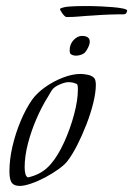

<svg xmlns="http://www.w3.org/2000/svg" viewBox="-20 -606 438 631"><path d="M45 5Q26 5 18.5 -5.5Q11 -16 11 -43Q11 -82 21 -125Q31 -168 48 -208.5Q65 -249 86 -279Q102 -301 129 -320Q156 -339 187 -351Q218 -363 245 -363Q254 -363 267 -360.5Q280 -358 287 -352Q292 -348 293.5 -341Q295 -334 295 -328Q295 -302 286.5 -267.5Q278 -233 264 -197Q250 -161 234 -129.5Q218 -98 202 -77Q193 -65 173 -50.5Q153 -36 129.5 -23.5Q106 -11 83 -3Q60 5 45 5ZM72 -23Q119 -33 148 -68Q171 -95 191 -139Q211 -183 223.5 -230Q236 -277 236 -312Q236 -315 235.5 -322Q235 -329 232 -330Q220 -336 205 -336Q195 -336 179 -329.5Q163 -323 155 -315Q150 -310 145.5 -301.5Q141 -293 137 -287Q118 -257 100.5 -217Q83 -177 72 -135Q61 -93 61 -56Q61 -44 63.5 -34.5Q66 -25 72 -23ZM230 -423Q223 -423 217 -425.5Q211 -428 210 -432Q209 -435 209 -441Q209 -461 222 -474.5Q235 -488 249 -488Q275 -488 275 -469Q275 -457 264 -440Q259 -431 249 -427Q239 -423 230 -423ZM199 -550Q194 -550 186 -560.5Q178 -571 177 -577L179 -578Q188 -583 208 -584.5Q228 -586 249.5 -586Q271 -586 282 -586Q293 -586 312 -585Q331 -584 350.5 -582.5Q370 -581 384 -578Q398 -575 398 -571Q398 -569 395.5 -564Q393 -559 387 -559Q361 -559 335.5 -558Q310 -557 285 -555Q264 -554 243 -552Q222 -550 199 -550Z"/></svg>

Font: Beau Rivage
Style: Regular
Weight: 400
Designer: Robert E. Leuschke
Foundry: Robert E. Leuschke
Version: Version 1.010; ttfautohint (v1.8.3)